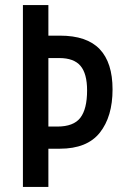

<svg xmlns="http://www.w3.org/2000/svg" viewBox="-20 -734 488 754"><path d="M422 -383Q422 -276 372 -213Q322 -150 215 -150H170V0H70V-714H170V-594H216Q321 -594 371.5 -541Q422 -488 422 -383ZM205 -237Q269 -237 295.5 -271.5Q322 -306 322 -379Q322 -445 296 -475.5Q270 -506 213 -506H170V-237Z"/></svg>

Font: Noto Sans Lao Looped ExtraCondensed Medium
Style: Regular
Weight: 500
Width: 2
Designer: Mark Frömberg, Ben Mitchell
Foundry: The Fontpad Ltd
Version: Version 1.002; ttfautohint (v1.8.4.7-5d5b)